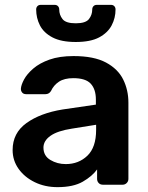

<svg xmlns="http://www.w3.org/2000/svg" viewBox="-20 -761 611 791"><path d="M217 10Q165 10 123 -10.5Q81 -31 56.5 -65.5Q32 -100 32 -143Q32 -213 89 -254Q146 -295 238 -310L375 -330V-351Q375 -393 354 -416Q333 -439 282 -439Q245 -439 223 -424.5Q201 -410 190 -386Q182 -373 167 -373H88Q77 -373 71.5 -379.5Q66 -386 66 -395Q67 -411 79 -433.5Q91 -456 117 -478.5Q143 -501 184 -515.5Q225 -530 283 -530Q367 -530 416.5 -503.5Q466 -477 487.5 -433.5Q509 -390 509 -338V-24Q509 -14 502 -7Q495 0 485 0H404Q393 0 386.5 -7Q380 -14 380 -24V-63Q360 -35 321 -12.5Q282 10 217 10ZM251 -85Q304 -85 340 -119.5Q376 -154 376 -226V-247L276 -231Q217 -222 188 -201.5Q159 -181 159 -153Q159 -119 187.5 -102Q216 -85 251 -85ZM292 -588Q232 -588 196 -607Q160 -626 144.5 -656.5Q129 -687 129 -722Q129 -730 134 -735.5Q139 -741 148 -741H205Q214 -741 219 -735.5Q224 -730 224 -722Q224 -700 237.5 -682.5Q251 -665 292 -665Q333 -665 346.5 -682.5Q360 -700 360 -722Q360 -730 365 -735.5Q370 -741 379 -741H437Q446 -741 451 -735.5Q456 -730 456 -722Q456 -687 440 -656.5Q424 -626 388.5 -607Q353 -588 292 -588Z"/></svg>

Font: Rubik Medium
Style: Regular
Weight: 500
Designer: Hubert and Fischer
Foundry: Hubert and Fischer
Version: Version 2.300; ttfautohint (v1.8.4.7-5d5b);gftools[0.9.30]